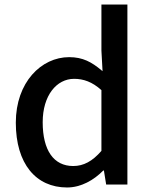

<svg xmlns="http://www.w3.org/2000/svg" viewBox="-20 -817 670 850"><path d="M50 -274C50 -92 139 13 277 13C339 13 396 -20 437 -62H440L450 0H544V-797H429V-593L434 -502C432 -503 431 -505 429 -506C386 -542 347 -564 286 -564C163 -564 50 -453 50 -274ZM169 -276C169 -395 231 -468 308 -468C349 -468 388 -455 429 -418V-149C389 -103 350 -82 304 -82C218 -82 169 -151 169 -276Z"/></svg>

Font: Kinto Sans Med
Style: Regular
Weight: 500
Designer: Authors: Ryoko NISHIZUKA  (kana & ideographs); Paul D. Hunt (Latin, Greek & Cyrillic); Wenlong ZHANG  (bopomofo); Sandol
Foundry: Adobe Systems Incorporated, ookami Inc.
Version: Version 0.001